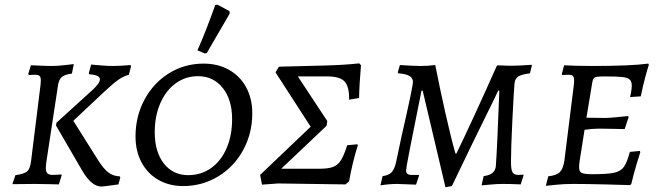

<svg xmlns="http://www.w3.org/2000/svg" viewBox="-20 -775 2775 809"><path d="M152 -437Q152 -450 146.5 -455Q141 -460 127 -460L102 -459L99 -463L110 -500Q120 -500 147.5 -498.5Q175 -497 201 -497Q222 -497 252 -500.5Q282 -504 291 -505L283 -465Q253 -461 241 -451Q229 -441 225 -419L175 -91Q173 -73 173 -68Q173 -51 180 -44.5Q187 -38 203 -38Q215 -38 225 -39Q235 -40 238 -40L240 -37L228 2Q217 2 187.5 1Q158 0 127 0L32 1L45 -37Q82 -42 94.5 -53Q107 -64 111 -97L151 -419Q152 -426 152 -437ZM372 -398Q401 -425 401 -441Q401 -459 356 -462L354 -466L364 -503Q374 -502 404 -499.5Q434 -497 453 -497Q472 -497 497 -498.5Q522 -500 530 -501L532 -495L523 -460Q501 -454 481 -440.5Q461 -427 422 -391L289 -266L394 -99Q417 -63 437 -48Q457 -33 484 -32L487 -28L479 2Q469 3 446 6.5Q423 10 407 11Q366 11 327 -55L216 -246L218 -258Z M551 -200Q551 -285 589 -355.5Q627 -426 692.5 -466.5Q758 -507 838 -507Q898 -507 944.5 -481Q991 -455 1017 -407.5Q1043 -360 1043 -298Q1043 -213 1004.5 -142.5Q966 -72 899 -31.5Q832 9 752 9Q693 9 647.5 -17Q602 -43 576.5 -90.5Q551 -138 551 -200ZM958 -273Q958 -355 918.5 -404.5Q879 -454 814 -454Q762 -454 720.5 -424Q679 -394 655.5 -340Q632 -286 632 -218Q632 -135 670.5 -86Q709 -37 773 -37Q827 -37 869 -66.5Q911 -96 934.5 -150Q958 -204 958 -273ZM851 -551 842 -550 812 -563Q848 -644 887 -754L897 -755L947 -728L948 -718Z M1451 -11 1436 2 1152 -2 1084 3 1076 -38 1289 -241 1141 -470 1155 -494 1350 -499Q1429 -501 1494 -508L1501 -500Q1494 -419 1493 -362L1451 -355Q1452 -410 1432 -431.5Q1412 -453 1359 -453H1235L1359 -265L1356 -245L1165 -64H1325Q1363 -64 1383 -71.5Q1403 -79 1416 -99Q1429 -119 1443 -163L1485 -167L1488 -164Q1464 -87 1451 -11Z M1761 -393H1756Q1691 -73 1691 -57Q1691 -38 1713 -38H1744Q1744 -38 1746 -36L1733 3Q1664 0 1653 0Q1621 0 1583 6L1592 -33Q1617 -36 1629.5 -48.5Q1642 -61 1649 -92L1672 -201Q1720 -410 1720 -430Q1720 -446 1705 -455Q1690 -464 1658 -466L1656 -470L1665 -501Q1721 -497 1754 -497Q1782 -497 1814 -501Q1833 -404 1856.5 -299.5Q1880 -195 1899 -128H1903Q1967 -259 2074 -499Q2079 -500 2086 -499.5Q2093 -499 2100 -499Q2112 -498 2135 -498Q2166 -498 2220 -502L2221 -499L2213 -466Q2179 -462 2164.5 -453Q2150 -444 2148 -424Q2145 -393 2139 -270.5Q2133 -148 2133 -93Q2133 -60 2139.5 -49Q2146 -38 2163 -38L2185 -39L2186 -36L2174 2Q2132 0 2099 0Q2073 0 2042 3Q2011 6 2009 6L2018 -33Q2042 -36 2054 -45.5Q2066 -55 2069 -72Q2072 -110 2076 -198.5Q2080 -287 2084 -393H2079Q2076 -386 2072 -378Q2068 -370 2063 -359Q1969 -169 1884 9L1857 14Q1825 -123 1761 -393Z M2476 -41Q2539 -41 2567 -47Q2595 -53 2608.5 -71.5Q2622 -90 2634 -135L2676 -139L2678 -134Q2674 -123 2662 -82.5Q2650 -42 2640 0L2635 5Q2609 4 2527.5 2Q2446 0 2396 0Q2357 0 2323 3.5Q2289 7 2280 8L2290 -32Q2325 -36 2339 -50Q2353 -64 2358 -98L2398 -418Q2399 -425 2399 -437Q2399 -450 2394 -455Q2389 -460 2375 -460L2349 -459L2347 -463L2357 -500Q2368 -499 2401.5 -498Q2435 -497 2474 -497Q2638 -497 2712 -507L2714 -502Q2710 -491 2699.5 -452.5Q2689 -414 2680 -369L2635 -366Q2636 -371 2639 -386.5Q2642 -402 2642 -414Q2642 -432 2633 -440Q2624 -448 2602 -450.5Q2580 -453 2531 -453Q2505 -453 2495 -451.5Q2485 -450 2481 -444Q2477 -438 2475 -424L2451 -279L2530 -278Q2547 -278 2581 -281.5Q2615 -285 2626 -286L2629 -282L2612 -231Q2601 -231 2570 -232Q2539 -233 2504 -233Q2476 -233 2443 -228L2430 -145Q2420 -88 2420 -71Q2420 -52 2431 -46.5Q2442 -41 2476 -41Z"/></svg>

Font: Alegreya SC
Style: Italic
Weight: 400
Italic angle: -7°
Designer: Juan Pablo del Peral
Foundry: Huerta Tipografica
Version: Version 2.007; ttfautohint (v1.6)